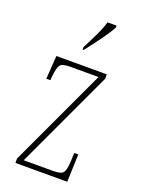

<svg xmlns="http://www.w3.org/2000/svg" viewBox="-145 -833 666 899"><g transform="rotate(20 187.5 -383.0)"><path d="M50 0V-22L278 -511H136Q97 -511 87 -497Q77 -483 73 -442L71 -420H51L59 -536H310V-514L82 -25H230Q269 -25 279 -39Q289 -53 291 -95L293 -138H313L308 0ZM164 -619Q187 -663 203.5 -697.5Q220 -732 230 -766H275V-756Q266 -739 248 -712.5Q230 -686 209 -658Q188 -630 169 -606H164Z"/></g></svg>

Font: Noto Serif Thai ExtraCondensed Thin
Style: Regular
Weight: 100
Width: 2
Designer: Monotype Design Team
Foundry: Monotype Imaging Inc.
Version: Version 2.001; ttfautohint (v1.8.4.7-5d5b)